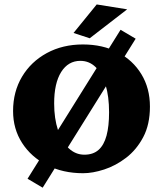

<svg xmlns="http://www.w3.org/2000/svg" viewBox="-20 -786 749 881"><path d="M361.3 8.8Q268.6 8.8 195.8 -28.3Q123 -65.4 81.5 -129.9Q40 -194.3 40 -276.4Q40 -365.2 81.1 -434.1Q122.1 -502.9 194.8 -542.5Q267.6 -582 360.4 -582Q451.2 -582 520.5 -545.9Q589.8 -509.8 628.9 -445.3Q668 -380.9 668 -296.9Q668 -214.8 637.2 -156.7Q606.4 -98.6 558.6 -62Q510.7 -25.4 458 -8.3Q405.3 8.8 361.3 8.8ZM367.2 -76.2Q407.2 -76.2 432.1 -98.1Q457 -120.1 468.8 -163.6Q480.5 -207 480.5 -270.5Q480.5 -343.8 464.4 -396.5Q448.2 -449.2 418.9 -478Q389.6 -506.8 348.6 -506.8Q293 -506.8 260.7 -455.6Q228.5 -404.3 228.5 -311.5Q228.5 -242.2 246.1 -189Q263.7 -135.7 294.9 -106Q326.2 -76.2 367.2 -76.2ZM175.8 75.2 106.4 34.2 533.2 -649.4 602.5 -608.4ZM391.6 -610.4 317.4 -634.8 423.8 -765.6 563.5 -743.2Z"/></svg>

Font: Crimson Pro Black
Style: Regular
Weight: 900
Designer: Jacques Le Bailly
Foundry: Baron von Fonthausen
Version: Version 1.003